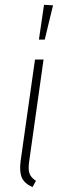

<svg xmlns="http://www.w3.org/2000/svg" viewBox="-20 -765 255 790"><path d="M161.1 -745.1 198.2 -743.2 164.1 -602.1H140.1ZM159.2 -520 100.1 -101.1Q95.2 -67.9 101.6 -50.8Q107.9 -33.7 127.9 -21L113.8 4.9Q80.6 -9.8 69.8 -34.4Q59.1 -59.1 64.9 -103L124 -520Z"/></svg>

Font: Fira Sans Compressed UltraLight
Style: Italic
Weight: 200
Width: 3
Italic angle: -8°
Designer: Carrois Corporate & Edenspiekermann AG
Foundry: Carrois Corporate GbR & Edenspiekermann AG
Version: Version 4.203;PS 004.203;hotconv 1.0.88;makeotf.lib2.5.64775